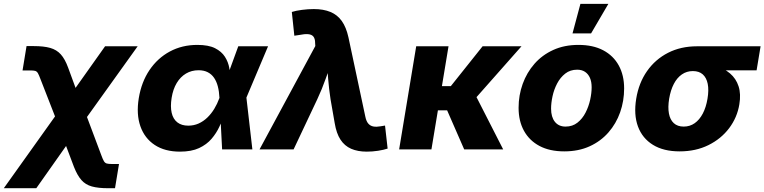

<svg xmlns="http://www.w3.org/2000/svg" viewBox="-83 -786 4021 1010"><path d="M-63 204.1 274.9 -269.5H337.4L450.2 31.2Q458 52.7 463.9 62.3Q469.7 71.8 479 74.2Q488.3 76.7 505.9 76.7H543L522 204.1H485.8Q433.6 204.1 400.1 194.8Q366.7 185.5 345.2 161.1Q323.7 136.7 306.2 92.3L264.6 -18.1L107.9 204.1ZM242.7 -80.6 130.4 -368.7Q122.1 -391.1 116.5 -400.9Q110.8 -410.6 102.1 -413.1Q93.3 -415.5 75.2 -415.5H35.6L56.6 -543.5H95.2Q147.5 -543.5 181.2 -533.9Q214.8 -524.4 236.8 -500Q258.8 -475.6 275.4 -430.2L314.5 -323.7L469.7 -542.5H641.1L310.1 -80.6Z M863.8 11.7Q784.2 11.7 731 -23.4Q677.7 -58.6 655.5 -121.8Q633.3 -185.1 647 -269.5Q661.1 -355 703.6 -417.7Q746.1 -480.5 810.5 -515.1Q875 -549.8 955.1 -549.8Q1013.7 -549.8 1048.1 -532.5Q1082.5 -515.1 1100.1 -487.5Q1117.7 -460 1123.3 -427.7Q1128.9 -395.5 1129.9 -366.2H1180.7L1212.9 -275.4L1244.6 0H1085.4L1071.3 -272.5Q1069.8 -304.7 1063 -331.1Q1056.2 -357.4 1043.2 -376.5Q1030.3 -395.5 1010 -406Q989.7 -416.5 961.4 -416.5Q924.8 -416.5 895.5 -399.2Q866.2 -381.8 846.7 -349.4Q827.1 -316.9 819.8 -271Q812.5 -225.1 820.1 -192.4Q827.6 -159.7 849.9 -142.3Q872.1 -125 907.2 -125Q936.5 -125 961.7 -136.2Q986.8 -147.5 1007.6 -167.5Q1028.3 -187.5 1044.2 -213.6Q1060.1 -239.7 1070.8 -269.5L1170.4 -542.5H1327.1L1211.9 -269.5L1149.9 -183.1H1097.7Q1086.4 -152.8 1070.8 -119.1Q1055.2 -85.4 1029.8 -55.7Q1004.4 -25.9 964.4 -7.1Q924.3 11.7 863.8 11.7Z M1282.2 0 1575.7 -543.9 1574.7 -559.6Q1574.7 -582 1565.9 -593.3Q1557.1 -604.5 1538.3 -606.2Q1519.5 -607.9 1488.8 -601.6L1465.3 -598.1L1452.1 -723.1Q1473.6 -730 1505.4 -734.1Q1537.1 -738.3 1567.9 -738.3Q1618.7 -738.3 1655.3 -723.1Q1691.9 -708 1715.1 -675.3Q1738.3 -642.6 1750 -589.4L1838.9 -171.9Q1843.8 -147.9 1854.5 -135.7Q1865.2 -123.5 1881.3 -120.6Q1897.5 -117.7 1918.9 -121.6L1942.4 -125.5L1956.1 -4.4Q1936 2.4 1906 7.1Q1876 11.7 1846.2 11.7Q1798.8 11.7 1764.2 -3.4Q1729.5 -18.6 1708 -51.5Q1686.5 -84.5 1677.7 -138.2L1655.8 -263.7Q1647.5 -317.9 1643.1 -372.3Q1638.7 -426.8 1636.2 -488.3H1672.4Q1649.4 -426.8 1630.4 -372.3Q1611.3 -317.9 1585.9 -263.7L1461.4 0Z M2276.4 -542.5 2186.5 0H2016.6L2106.4 -542.5ZM2660.2 -542.5 2362.3 -205.6H2183.1L2202.6 -333H2288.6L2455.6 -542.5ZM2358.9 0 2266.1 -212.4 2416 -290 2564 0Z M2885.3 10.3Q2808.6 10.3 2755.1 -18.1Q2701.7 -46.4 2673.3 -97.9Q2645 -149.4 2645 -218.8Q2645 -284.7 2666.5 -344.5Q2688 -404.3 2728.5 -450.4Q2769 -496.6 2827.4 -523.2Q2885.7 -549.8 2960 -549.8Q3036.6 -549.8 3090.1 -521.5Q3143.6 -493.2 3171.9 -441.7Q3200.2 -390.1 3200.2 -320.8Q3200.2 -254.9 3179.2 -195.3Q3158.2 -135.7 3117.7 -89.4Q3077.1 -43 3018.8 -16.4Q2960.4 10.3 2885.3 10.3ZM2892.1 -120.1Q2928.7 -120.1 2954.8 -140.9Q2981 -161.6 2997.3 -193.6Q3013.7 -225.6 3021.5 -261.2Q3029.3 -296.9 3029.3 -326.7Q3029.3 -356 3020.3 -376.5Q3011.2 -397 2994.4 -408.2Q2977.5 -419.4 2953.1 -419.4Q2916.5 -419.4 2890.4 -398.9Q2864.3 -378.4 2847.7 -346.7Q2831.1 -314.9 2823.5 -279.5Q2815.9 -244.1 2815.9 -214.4Q2815.9 -170.4 2835.9 -145.3Q2856 -120.1 2892.1 -120.1ZM2928.7 -610.4 2970.2 -765.6H3117.2L3026.4 -610.4Z M3492.2 10.3Q3407.2 10.3 3351.6 -24.2Q3295.9 -58.6 3272.9 -120.8Q3250 -183.1 3263.7 -266.6Q3277.3 -350.1 3320.8 -412.1Q3364.3 -474.1 3431.4 -508.3Q3498.5 -542.5 3583.5 -542.5H3918L3897 -416H3660.6L3561.5 -412.1Q3529.3 -412.1 3503.9 -394.5Q3478.5 -377 3461.7 -344.7Q3444.8 -312.5 3437 -266.6Q3429.7 -221.7 3435.8 -189Q3441.9 -156.2 3461.4 -138.2Q3481 -120.1 3513.7 -120.1Q3545.9 -120.1 3571.3 -137.9Q3596.7 -155.8 3614 -188.7Q3631.3 -221.7 3638.7 -266.6Q3646.5 -312.5 3639.9 -345Q3633.3 -377.4 3613.8 -394.8Q3594.2 -412.1 3562 -412.1L3568.8 -454.6Q3629.4 -454.6 3677.2 -440.9Q3725.1 -427.2 3757.1 -399.9Q3789.1 -372.6 3802.2 -332Q3815.4 -291.5 3806.2 -236.8Q3794.9 -168 3752.7 -111.8Q3710.4 -55.7 3643.8 -22.7Q3577.1 10.3 3492.2 10.3Z"/></svg>

Font: Inter 16pt ExtraBold
Style: Italic
Weight: 800
Italic angle: -9.3988°
Version: Version 4.001;git-66647c0bb